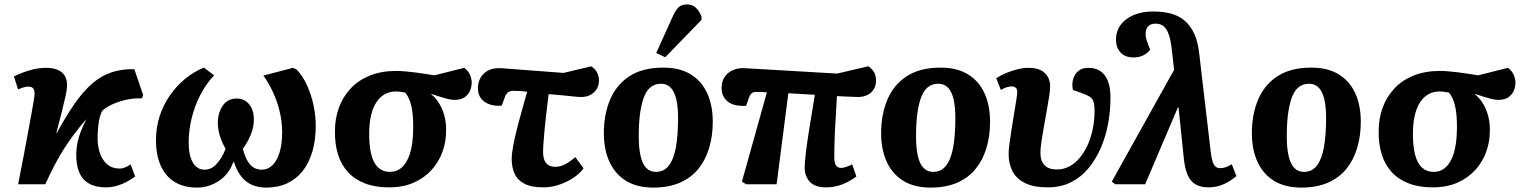

<svg xmlns="http://www.w3.org/2000/svg" viewBox="-20 -834 6907 869"><path d="M458 14Q413 14 382.5 -3.5Q352 -21 338 -55.5Q324 -90 325 -141Q326 -166 331 -190Q336 -214 346 -239.5Q356 -265 371 -295Q344 -264 319.5 -232Q295 -200 272.5 -165Q250 -130 228.5 -89.5Q207 -49 185 0H62Q77 -75 88.5 -136Q100 -197 108.5 -243.5Q117 -290 123 -322.5Q129 -355 132 -374.5Q135 -394 136 -400Q138 -424 131 -433Q124 -442 110 -442Q100 -442 88 -439Q76 -436 62 -429L43 -488Q70 -502 110 -514.5Q150 -527 188 -527Q237 -527 261.5 -505Q286 -483 283 -441Q283 -428 276.5 -398.5Q270 -369 259.5 -327Q249 -285 235 -232H237Q280 -311 319 -366.5Q358 -422 398 -456.5Q438 -491 484.5 -506.5Q531 -522 588 -521L628 -404L622 -389Q583 -390 549 -382Q515 -374 488 -361.5Q461 -349 443 -333Q435 -317 431 -301Q427 -285 425 -266Q423 -247 422 -222Q420 -179 431 -144.5Q442 -110 465 -90.5Q488 -71 521 -71Q533 -71 545.5 -76Q558 -81 571 -90L592 -35Q575 -23 554 -11.5Q533 0 509 7Q485 14 458 14Z M872 15Q812 15 770.5 -10.5Q729 -36 707.5 -84Q686 -132 686 -199Q686 -257 702.5 -308Q719 -359 748.5 -401.5Q778 -444 817 -476.5Q856 -509 903 -528L949 -493Q921 -463 899.5 -427Q878 -391 863.5 -351.5Q849 -312 841.5 -271Q834 -230 834 -190Q834 -148 843 -120.5Q852 -93 868 -79.5Q884 -66 905 -66Q921 -66 934 -72Q947 -78 958.5 -90Q970 -102 981 -119.5Q992 -137 1001 -160Q981 -197 973.5 -224.5Q966 -252 966 -277Q966 -325 988.5 -356.5Q1011 -388 1051 -388Q1087 -388 1108 -361.5Q1129 -335 1129 -293Q1129 -260 1116 -227Q1103 -194 1079 -160Q1089 -124 1101.5 -103.5Q1114 -83 1130 -74.5Q1146 -66 1165 -66Q1192 -66 1212.5 -85.5Q1233 -105 1245 -143Q1257 -181 1257 -237Q1257 -282 1246 -328.5Q1235 -375 1215.5 -417Q1196 -459 1172 -492L1306 -527L1323 -519Q1351 -489 1370 -447Q1389 -405 1399 -358Q1409 -311 1409 -264Q1409 -199 1393.5 -147Q1378 -95 1349 -59Q1320 -23 1279 -4Q1238 15 1186 15Q1156 15 1132 7Q1108 -1 1090 -16.5Q1072 -32 1059.5 -53.5Q1047 -75 1039 -101H1036Q1027 -75 1011.5 -54Q996 -33 974 -17.5Q952 -2 926 6.5Q900 15 872 15Z M1740 14Q1678 14 1631.5 -4Q1585 -22 1554.5 -55.5Q1524 -89 1509.5 -136Q1495 -183 1496 -241Q1496 -298 1514 -347Q1532 -396 1567 -433.5Q1602 -471 1654 -492Q1706 -513 1774 -513Q1791 -513 1813.5 -511Q1836 -509 1860 -506Q1884 -503 1906 -499.5Q1928 -496 1946 -493L2081 -527Q2099 -514 2107 -495.5Q2115 -477 2115 -459Q2115 -443 2108 -425Q2101 -407 2084 -394.5Q2067 -382 2037 -382Q2024 -382 2007.5 -386Q1991 -390 1972 -396Q1953 -402 1932 -409V-407Q1953 -390 1968.5 -364.5Q1984 -339 1992 -307.5Q2000 -276 1999 -240Q1999 -192 1982.5 -146.5Q1966 -101 1933.5 -65Q1901 -29 1853 -7.5Q1805 14 1740 14ZM1744 -56Q1776 -56 1799 -76.5Q1822 -97 1835.5 -139Q1849 -181 1850 -247Q1851 -294 1846.5 -327Q1842 -360 1833.5 -381Q1825 -402 1814 -415Q1802 -417 1792 -418.5Q1782 -420 1773 -420Q1735 -420 1708 -398.5Q1681 -377 1666.5 -336.5Q1652 -296 1651 -237Q1650 -175 1660.5 -134.5Q1671 -94 1692.5 -75Q1714 -56 1744 -56Z M2440 14Q2385 14 2353.5 -2.5Q2322 -19 2309 -48Q2296 -77 2296 -113Q2296 -139 2303.5 -178.5Q2311 -218 2326.5 -276.5Q2342 -335 2366 -419Q2348 -421 2332 -422Q2316 -423 2303 -423Q2290 -423 2280 -416.5Q2270 -410 2263 -389L2251 -356Q2223 -353 2198 -361Q2173 -369 2158 -387.5Q2143 -406 2143 -434Q2143 -476 2171.5 -502.5Q2200 -529 2253 -525L2531 -504L2656 -534Q2676 -520 2683.5 -503.5Q2691 -487 2691 -471Q2691 -438 2669 -416.5Q2647 -395 2609 -395Q2599 -395 2579.5 -397Q2560 -399 2531.5 -402Q2503 -405 2463 -408Q2461 -391 2459 -374Q2457 -357 2455 -340Q2453 -323 2451 -306.5Q2449 -290 2447.5 -274Q2446 -258 2444.5 -243.5Q2443 -229 2442 -215Q2441 -201 2440 -188.5Q2439 -176 2438.5 -165.5Q2438 -155 2438 -146Q2438 -112 2452 -95.5Q2466 -79 2493 -79Q2516 -79 2538 -90.5Q2560 -102 2584 -123L2621 -72Q2602 -46 2572 -27Q2542 -8 2508 3Q2474 14 2440 14Z M2937 15Q2863 15 2813.5 -15.5Q2764 -46 2738.5 -101.5Q2713 -157 2713 -231Q2713 -317 2742 -384.5Q2771 -452 2830.5 -490Q2890 -528 2982 -528Q3055 -528 3104.5 -498.5Q3154 -469 3180 -414Q3206 -359 3206 -282Q3206 -220 3190 -165.5Q3174 -111 3141.5 -70.5Q3109 -30 3058 -7.5Q3007 15 2937 15ZM2948 -56Q2986 -56 3008 -85.5Q3030 -115 3039.5 -169.5Q3049 -224 3049 -300Q3049 -350 3041 -384.5Q3033 -419 3016 -437Q2999 -455 2971 -455Q2948 -455 2929 -442.5Q2910 -430 2897.5 -401.5Q2885 -373 2878 -327.5Q2871 -282 2871 -217Q2871 -165 2879 -129Q2887 -93 2904.5 -74.5Q2922 -56 2948 -56ZM2991 -575 2950 -594 3026 -762Q3039 -790 3052.5 -802Q3066 -814 3089 -814Q3113 -814 3129 -799.5Q3145 -785 3155 -759V-744Z M3719 14Q3668 14 3645 -11.5Q3622 -37 3622 -75Q3622 -94 3626.5 -135Q3631 -176 3641.5 -242.5Q3652 -309 3668 -405Q3638 -407 3608 -408.5Q3578 -410 3548 -412L3495 0H3357L3338 -12L3451 -416Q3436 -417 3425.5 -417.5Q3415 -418 3406 -418Q3390 -419 3382 -412Q3374 -405 3368 -387L3357 -355Q3338 -354 3318.5 -356.5Q3299 -359 3283 -368Q3267 -377 3256.5 -394Q3246 -411 3246 -435Q3246 -465 3259.5 -485.5Q3273 -506 3298 -517Q3323 -528 3357 -525L3769 -501L3910 -534Q3930 -520 3937.5 -504.5Q3945 -489 3945 -469Q3945 -446 3934 -429Q3923 -412 3904.5 -403.5Q3886 -395 3864 -395Q3848 -395 3822 -396.5Q3796 -398 3768 -399Q3766 -353 3763 -311Q3760 -269 3758.5 -232.5Q3757 -196 3756.5 -168Q3756 -140 3756 -122Q3756 -106 3759.5 -95Q3763 -84 3770 -79Q3777 -74 3788 -74Q3796 -74 3810 -78.5Q3824 -83 3837 -90L3856 -35Q3840 -23 3818.5 -11.5Q3797 0 3772 7Q3747 14 3719 14Z M4192 15Q4118 15 4068.5 -15.5Q4019 -46 3993.5 -101.5Q3968 -157 3968 -231Q3968 -317 3997 -384.5Q4026 -452 4085.5 -490Q4145 -528 4237 -528Q4310 -528 4359.5 -498.5Q4409 -469 4435 -414Q4461 -359 4461 -282Q4461 -220 4445 -165.5Q4429 -111 4396.5 -70.5Q4364 -30 4313 -7.5Q4262 15 4192 15ZM4203 -56Q4241 -56 4263 -85.5Q4285 -115 4294.5 -169.5Q4304 -224 4304 -300Q4304 -350 4296 -384.5Q4288 -419 4271 -437Q4254 -455 4226 -455Q4203 -455 4184 -442.5Q4165 -430 4152.5 -401.5Q4140 -373 4133 -327.5Q4126 -282 4126 -217Q4126 -165 4134 -129Q4142 -93 4159.5 -74.5Q4177 -56 4203 -56Z M4723 14Q4658 14 4619 -5.5Q4580 -25 4562.5 -59Q4545 -93 4545 -138Q4545 -154 4549 -184Q4553 -214 4558.5 -250Q4564 -286 4570 -321Q4576 -356 4580 -382Q4584 -408 4584 -418Q4584 -431 4577 -437Q4570 -443 4557 -443Q4548 -443 4535 -438.5Q4522 -434 4510 -427L4489 -480Q4509 -493 4534 -503.5Q4559 -514 4585.5 -520.5Q4612 -527 4635 -527Q4671 -527 4692 -515.5Q4713 -504 4723 -485Q4733 -466 4733 -443Q4733 -427 4728.5 -397.5Q4724 -368 4717.5 -332Q4711 -296 4704.5 -259.5Q4698 -223 4693.5 -192Q4689 -161 4689 -142Q4689 -104 4709 -85Q4729 -66 4765 -67Q4793 -67 4818.5 -80Q4844 -93 4865 -117.5Q4886 -142 4901.5 -175Q4917 -208 4925.5 -248Q4934 -288 4934 -332Q4934 -359 4929 -374Q4924 -389 4911 -397Q4898 -405 4875 -413L4836 -427Q4828 -468 4847 -497.5Q4866 -527 4907 -527Q4937 -527 4959 -513Q4981 -499 4993.5 -469.5Q5006 -440 5006 -392Q5006 -334 4995.5 -275.5Q4985 -217 4962.5 -165Q4940 -113 4906.5 -72.5Q4873 -32 4827 -9Q4781 14 4723 14Z M5448 14Q5415 14 5392 1Q5369 -12 5356 -40.5Q5343 -69 5338 -117L5314 -349L5310 -345L5163 0H5028L5012 -12L5294 -518L5284 -607Q5279 -653 5269.5 -679Q5260 -705 5246 -716Q5232 -727 5210 -727Q5187 -727 5176 -714Q5165 -701 5165 -682Q5165 -666 5169.5 -652.5Q5174 -639 5180 -623L5186 -610Q5176 -595 5156.5 -584.5Q5137 -574 5111 -574Q5072 -574 5051.5 -596.5Q5031 -619 5031 -655Q5031 -692 5051.5 -720.5Q5072 -749 5110 -765.5Q5148 -782 5201 -782Q5243 -782 5278 -773Q5313 -764 5340 -742Q5367 -720 5384.5 -683Q5402 -646 5408 -589L5460 -145Q5463 -120 5468 -104Q5473 -88 5481 -80.5Q5489 -73 5503 -73Q5516 -73 5528.5 -77.5Q5541 -82 5555 -91L5576 -37Q5552 -16 5520 -1Q5488 14 5448 14Z M5870 15Q5796 15 5746.5 -15.5Q5697 -46 5671.5 -101.5Q5646 -157 5646 -231Q5646 -317 5675 -384.5Q5704 -452 5763.5 -490Q5823 -528 5915 -528Q5988 -528 6037.5 -498.5Q6087 -469 6113 -414Q6139 -359 6139 -282Q6139 -220 6123 -165.5Q6107 -111 6074.5 -70.5Q6042 -30 5991 -7.5Q5940 15 5870 15ZM5881 -56Q5919 -56 5941 -85.5Q5963 -115 5972.5 -169.5Q5982 -224 5982 -300Q5982 -350 5974 -384.5Q5966 -419 5949 -437Q5932 -455 5904 -455Q5881 -455 5862 -442.5Q5843 -430 5830.5 -401.5Q5818 -373 5811 -327.5Q5804 -282 5804 -217Q5804 -165 5812 -129Q5820 -93 5837.5 -74.5Q5855 -56 5881 -56Z M6464 14Q6402 14 6355.5 -4Q6309 -22 6278.5 -55.5Q6248 -89 6233.5 -136Q6219 -183 6220 -241Q6220 -298 6238 -347Q6256 -396 6291 -433.5Q6326 -471 6378 -492Q6430 -513 6498 -513Q6515 -513 6537.5 -511Q6560 -509 6584 -506Q6608 -503 6630 -499.5Q6652 -496 6670 -493L6805 -527Q6823 -514 6831 -495.5Q6839 -477 6839 -459Q6839 -443 6832 -425Q6825 -407 6808 -394.5Q6791 -382 6761 -382Q6748 -382 6731.5 -386Q6715 -390 6696 -396Q6677 -402 6656 -409V-407Q6677 -390 6692.5 -364.5Q6708 -339 6716 -307.5Q6724 -276 6723 -240Q6723 -192 6706.5 -146.5Q6690 -101 6657.5 -65Q6625 -29 6577 -7.5Q6529 14 6464 14ZM6468 -56Q6500 -56 6523 -76.5Q6546 -97 6559.5 -139Q6573 -181 6574 -247Q6575 -294 6570.5 -327Q6566 -360 6557.5 -381Q6549 -402 6538 -415Q6526 -417 6516 -418.5Q6506 -420 6497 -420Q6459 -420 6432 -398.5Q6405 -377 6390.5 -336.5Q6376 -296 6375 -237Q6374 -175 6384.5 -134.5Q6395 -94 6416.5 -75Q6438 -56 6468 -56Z"/></svg>

Font: Literata 18pt
Style: Bold Italic
Weight: 700
Italic angle: -2°
Designer: Latin by Veronika Burian and Jose Scaglione. Greek by Irene Vlachou. Cyrillic by Vera Evstafieva
Foundry: TypeTogether
Version: Version 3.103;gftools[0.9.29]